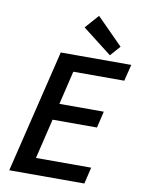

<svg xmlns="http://www.w3.org/2000/svg" viewBox="-99 -998 793 1065"><g transform="rotate(10 297.0 -465.0)"><path d="M29 0 197 -693H594L571 -600H284L239 -411H489L467 -318H217L163 -93H474L452 0ZM468 -725 303 -853 371 -930 518 -782Z"/></g></svg>

Font: Ubuntu Sans Mono Medium
Style: Italic
Weight: 500
Italic angle: -13.5°
Monospace: yes
Designer: Dalton Maag Ltd
Foundry: Dalton Maag Ltd
Version: Version 1.006